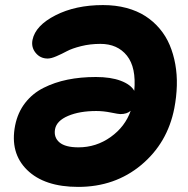

<svg xmlns="http://www.w3.org/2000/svg" viewBox="-20 -731 747 761"><path d="M290 9.8Q155.8 9.8 87.2 -57.6Q18.6 -125 40 -233.9Q50.3 -285.2 79.6 -323Q108.9 -360.8 152.6 -382.8Q196.3 -404.8 247.8 -415.3Q299.3 -425.8 359.9 -425.8Q418.9 -425.8 458.5 -410.9Q498 -396 512.2 -371.1Q520.5 -463.4 483.2 -510.3Q445.8 -557.1 377.9 -557.1Q337.4 -557.1 301.5 -548.1Q265.6 -539.1 245.1 -528.1Q224.6 -517.1 203.6 -508.1Q182.6 -499 168.9 -499Q139.6 -499 121.3 -521.5Q103 -543.9 108.9 -573.2Q120.6 -629.9 200 -670.4Q279.3 -710.9 388.2 -710.9Q438.5 -710.9 481.2 -699.5Q523.9 -688 556.2 -667.2Q588.4 -646.5 613 -617.2Q637.7 -587.9 652.6 -552.5Q667.5 -517.1 674.8 -476.3Q682.1 -435.5 680.9 -391.6Q679.7 -347.7 670.9 -301.8Q644 -164.1 539.8 -77.1Q435.5 9.8 290 9.8ZM198.2 -219.2Q192.4 -186.5 215.6 -166.7Q238.8 -147 291 -147Q361.3 -147 418.7 -188Q476.1 -229 498 -292Q483.4 -278.8 457 -278.8Q450.2 -278.8 419.9 -284.9Q389.6 -291 361.8 -291Q295.4 -291 250 -271.7Q204.6 -252.4 198.2 -219.2Z"/></svg>

Font: Shantell Sans Irregular
Style: Italic
Weight: 800
Italic angle: -11.31°
Designer: Stephen Nixon, Anya Danilova, Shantell Martin
Foundry: Arrow Type
Version: Version 1.006;[9816181b4]